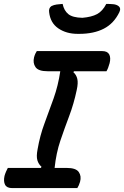

<svg xmlns="http://www.w3.org/2000/svg" viewBox="-20 -961 634 981"><path d="M375 0H42Q15 0 6 -17Q-3 -34 3 -62Q6 -73 11 -84.5Q16 -96 20 -103H189L192 -109Q177 -122 171 -142Q165 -162 172 -198Q184 -268 207.5 -331Q231 -394 254 -458.5Q277 -523 288 -597H223Q176 -597 161.5 -618Q147 -639 154 -668Q157 -679 160.5 -686.5Q164 -694 168 -700H502Q529 -700 538 -683Q547 -666 540 -638Q533 -612 524 -597H358L355 -592Q370 -579 375 -558Q380 -537 372 -501Q357 -430 333.5 -368Q310 -306 288.5 -242.5Q267 -179 259 -103H321Q368 -103 382.5 -82Q397 -61 389 -32Q386 -22 382.5 -14Q379 -6 375 0ZM523 -941Q543 -941 558.5 -939.5Q574 -938 584 -931Q600 -920 590 -899Q562 -841 510.5 -814.5Q459 -788 385 -788H377Q319 -788 278 -816Q237 -844 231 -899Q228 -920 243 -930Q255 -936 269.5 -938Q284 -940 300 -941Q307 -907 329 -889Q351 -871 401 -870Q448 -874 476 -889Q504 -904 523 -941Z"/></svg>

Font: Recursive Sn Csl St Med
Style: Italic
Weight: 500
Italic angle: -15°
Version: Version 1.079;hotconv 1.0.112;makeotfexe 2.5.65598; ttfautoh